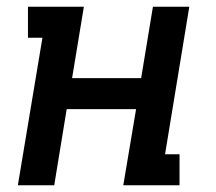

<svg xmlns="http://www.w3.org/2000/svg" viewBox="-20 -550 640 570"><path d="M33 0 106 -438H63V-530H229L194 -318H399L434 -530H542L470 -92H513V0H346L384 -226H178L141 0Z"/></svg>

Font: Iosevka Slab Semibold Extended
Style: Italic
Weight: 600
Width: 7
Italic angle: -9°
Monospace: yes
Designer: Belleve Invis
Foundry: Belleve Invis
Version: Version 11.1.0; ttfautohint (v1.8.3)